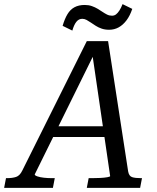

<svg xmlns="http://www.w3.org/2000/svg" viewBox="-68 -909 759 929"><path d="M183 -298H456L450 -246H170ZM377 -659H393L100 -65Q100 -60 113 -55.5Q126 -51 145 -49Q164 -47 182 -47H197L188 0H-48L-39 -47H-34Q-8 -47 10 -53Q28 -59 40 -84L352 -710H455L552 -80Q556 -57 571 -52Q586 -47 614 -47H619L610 0H352L361 -47H378Q397 -47 417 -48Q437 -49 451 -51.5Q465 -54 465 -57ZM460 -765Q440 -765 424 -770.5Q408 -776 395.5 -784Q383 -792 372 -799.5Q361 -807 351 -812.5Q341 -818 330 -818Q313 -818 301.5 -803.5Q290 -789 282 -761L235 -784Q245 -818 258.5 -840.5Q272 -863 292.5 -874Q313 -885 342 -885Q361 -885 376.5 -879.5Q392 -874 404.5 -866.5Q417 -859 428 -851.5Q439 -844 450 -838.5Q461 -833 474 -833Q485 -833 493.5 -839.5Q502 -846 510 -858.5Q518 -871 525 -889L572 -866Q561 -833 544 -810.5Q527 -788 506 -776.5Q485 -765 460 -765Z"/></svg>

Font: Roboto Serif 20pt
Style: Italic
Weight: 400
Italic angle: -10°
Designer: Greg Gazdowicz
Foundry: Commercial Type
Version: Version 1.008